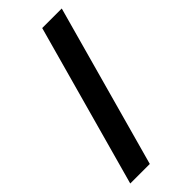

<svg xmlns="http://www.w3.org/2000/svg" viewBox="-283 -836 1007 1007"><g transform="rotate(-45 220.5 -332.5)"><path d="M23 119 273 -784H418L168 119Z"/></g></svg>

Font: DM Sans 10pt Black
Style: Regular
Weight: 900
Version: Version 4.004;gftools[0.9.30]